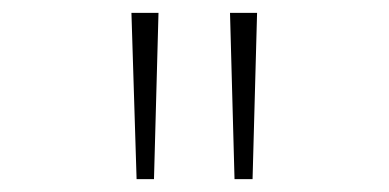

<svg xmlns="http://www.w3.org/2000/svg" viewBox="-20 -734 603 298"><path d="M344 -456H372L379 -714H337ZM192 -456H219L226 -714H184Z"/></svg>

Font: Noto Sans Mono SemiCondensed ExtraLight
Style: Regular
Weight: 200
Width: 4
Designer: Monotype Design Team
Foundry: Monotype Imaging Inc.
Version: Version 2.014